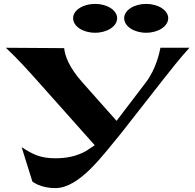

<svg xmlns="http://www.w3.org/2000/svg" viewBox="-20 -753 1002 985"><path d="M601 -69 814 -341C858 -397 901 -452 952 -508H803C799 -488 782 -400 728 -330L578 -133L403 -330C333 -409 314 -465 309 -506L10 -508C71 -451 122 -394 173 -337L466 -8L421 22C372 49 321 59 264 59C188 59 148 39 91 2L146 178C146 178 185 212 264 212C388 212 508 43 601 -69ZM730 -585C792 -585 843 -618 843 -660C843 -700 792 -733 730 -733C667 -733 617 -700 617 -660C617 -618 667 -585 730 -585ZM468 -585C530 -585 581 -618 581 -660C581 -700 530 -733 468 -733C405 -733 355 -700 355 -660C355 -618 405 -585 468 -585Z"/></svg>

Font: Coconat
Style: Bold
Weight: 900
Width: 8
Designer: Sara Lavazza
Foundry: Collletttivo
Version: Version 1.000;Glyphs 3.2 (3217)